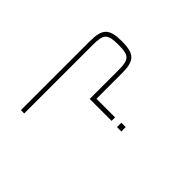

<svg xmlns="http://www.w3.org/2000/svg" viewBox="-67 -1130 1561 1561"><g transform="rotate(-45 713.5 -350.0)"><path d="M992.5 -700H200V-662H991.5C1113.5 -662 1137 -638.5 1137 -516.5V-514.5C1137 -392.5 1113.5 -369 991.5 -369H660V-117H700V-331H992.5C1137 -331 1177 -371 1177 -515.5C1177 -660 1137 -700 992.5 -700ZM655 0H705V-50H655Z"/></g></svg>

Font: Melete UltraLight
Style: Regular
Weight: 200
Width: 6
Designer: Sora Sagano
Foundry: DOT COLON
Version: Version 0.200;FEAKit 1.0